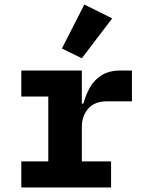

<svg xmlns="http://www.w3.org/2000/svg" viewBox="-20 -827 640 847"><path d="M74 -115H193V-401H74V-516H341V-370H348Q358 -408 377 -441.5Q396 -475 429 -495.5Q462 -516 513 -516H562V-380H452Q397 -380 369 -347.5Q341 -315 341 -268V-115H470V0H74ZM341 -570 253 -613 352 -807 475 -746Z"/></svg>

Font: Lilex Nerd Font
Style: Bold
Weight: 700
Designer: Mike Abbink, Paul van der Laan, Pieter van Rosmalen, Mikhael Khrustik
Foundry: Mikhael Khrustik
Version: Version 2.400; ttfautohint (v1.8.4.7-5d5b);Nerd Fonts 3.3.0